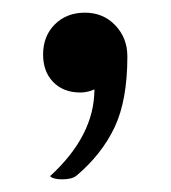

<svg xmlns="http://www.w3.org/2000/svg" viewBox="-20 -137 270 303"><path d="M129 4Q125 6 119 7.5Q113 9 107 9Q80 9 64 -7.5Q48 -24 48 -51Q48 -80 66.5 -98.5Q85 -117 114 -117Q143 -117 162 -97Q181 -77 181 -48Q181 21 161 63.5Q141 106 101 140Q94 146 78 146Q64 146 59 141Q129 77 129 4Z"/></svg>

Font: K2D Light
Style: Regular
Weight: 300
Designer: Katatrad Aksorn Co.,Ltd.
Foundry: Cadson Demak Co.,Ltd.
Version: Version 1.000; ttfautohint (v1.6)